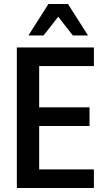

<svg xmlns="http://www.w3.org/2000/svg" viewBox="-20 -943 538 963"><path d="M64.5 0V-705H451V-611.5H176.5V-404.5H429V-311H176.5V-93.5H451V0ZM122.5 -765 223 -923H321L421.5 -765H345.5L272 -859L198.5 -765Z"/></svg>

Font: Nunito Sans 12pt ExtraLight Condensed
Style: Regular
Weight: 200
Width: 3
Version: Version 3.101;gftools[0.9.27]